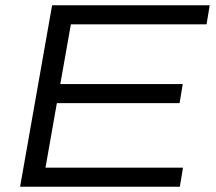

<svg xmlns="http://www.w3.org/2000/svg" viewBox="-20 -706 815 726"><path d="M56 0 177 -686H773L761 -614H248L208 -388H671L659 -316H195L152 -72H672L660 0Z"/></svg>

Font: Archivo SemiExpanded Light
Style: Italic
Weight: 300
Width: 6
Italic angle: -10°
Designer: Hector Gatti
Foundry: Omnibus-Type
Version: Version 2.001